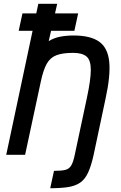

<svg xmlns="http://www.w3.org/2000/svg" viewBox="-20 -820 640 1017"><path d="M246 177 266 85Q305 85 325.5 80Q346 75 357 57Q368 39 376 0H476Q463 59 446.5 94.5Q430 130 404.5 147.5Q379 165 340.5 171Q302 177 246 177ZM79 -657 99 -749H394L374 -657ZM13 0 183 -800H283L238 -602Q265 -619 298 -625.5Q331 -632 370 -632Q459 -632 505 -599.5Q551 -567 558.5 -493.5Q566 -420 539 -297L476 0H376L441 -305Q461 -399 461 -450Q461 -501 438.5 -520.5Q416 -540 367 -540Q312 -540 279 -527.5Q246 -515 227.5 -482Q209 -449 196 -387L113 0Z"/></svg>

Font: Victor Mono Thin
Style: Italic
Weight: 100
Italic angle: -12°
Monospace: yes
Designer: Rune Bjørnerås
Version: Version 1.561;gftools[0.9.30]